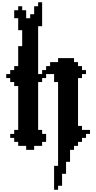

<svg xmlns="http://www.w3.org/2000/svg" viewBox="-20 -1306 861 1719"><path d="M214.3 0V35.7H285.7V0H357.1V-35.7H392.9V-107.1H357.1V-142.9H321.4V-571.4H357.1V-607.1H392.9V-642.9H464.3V-571.4H500V178.6H464.3V392.9H500V357.1H535.7V250H571.4V142.9H607.1V35.7H642.9V0H678.6V-35.7H714.3V-71.4H750V-107.1H785.7V-142.9H714.3V-178.6H678.6V-607.1H714.3V-642.9H750V-678.6H714.3V-714.3H678.6V-750H642.9V-785.7H500V-750H428.6V-714.3H392.9V-678.6H357.1V-642.9H321.4V-1071.4H357.1V-1285.7H321.4V-1250H285.7V-1178.6H250V-1142.9H214.3V-1214.3H178.6V-1250H142.9V-1214.3H107.1V-1142.9H142.9V-1035.7H178.6V-892.9H142.9V-714.3H107.1V-678.6H71.4V-642.9H35.7V-607.1H71.4V-571.4H107.1V-535.7H142.9V-142.9H107.1V-107.1H71.4V-71.4H107.1V-35.7H142.9V0Z"/></svg>

Font: Gossip High Pixel
Style: Regular
Weight: 500
Width: 7
Designer: Deborah Khodanovich
Version: Version 1.001;Glyphs 3.3.1 (3343)